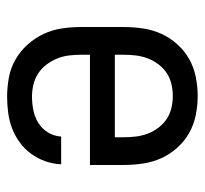

<svg xmlns="http://www.w3.org/2000/svg" viewBox="-38 -530 576 540"><g transform="rotate(-90 250.0 -260.0)"><path d="M250 8Q223 8 196 2.5Q169 -3 146 -16Q123 -29 104.5 -49.5Q86 -70 75 -94.5Q64 -119 60 -146Q56 -173 56 -200V-295H366V-320Q366 -337 364 -354Q362 -371 355.5 -387Q349 -403 338.5 -417Q328 -431 313.5 -440.5Q299 -450 282 -454Q265 -458 248 -458Q229 -458 209.5 -454Q190 -450 174 -440Q158 -430 147.5 -413Q137 -396 136 -376H58Q59 -399 66.5 -420.5Q74 -442 87.5 -460.5Q101 -479 119.5 -492.5Q138 -506 159 -514Q180 -522 203 -525Q226 -528 248 -528Q275 -528 302 -523Q329 -518 352.5 -504.5Q376 -491 394.5 -470.5Q413 -450 424.5 -425.5Q436 -401 440 -374Q444 -347 444 -320V-200Q444 -173 440 -146Q436 -119 425 -94.5Q414 -70 395.5 -49.5Q377 -29 354 -16Q331 -3 304 2.5Q277 8 250 8ZM250 -62Q267 -62 284 -66Q301 -70 315 -79.5Q329 -89 339.5 -103Q350 -117 356 -133Q362 -149 364 -166Q366 -183 366 -200V-225H134V-200Q134 -183 136 -166Q138 -149 144 -133Q150 -117 160.5 -103Q171 -89 185 -79.5Q199 -70 216 -66Q233 -62 250 -62Z"/></g></svg>

Font: Iosevka SS18
Style: Regular
Weight: 400
Monospace: yes
Designer: Belleve Invis
Foundry: Belleve Invis
Version: Version 25.1.1; ttfautohint (v1.8.4)